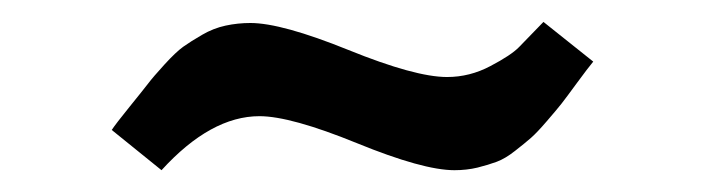

<svg xmlns="http://www.w3.org/2000/svg" viewBox="-20 -715 651 177"><path d="M83 -595.2Q86.9 -601.1 99.4 -616.5Q111.8 -631.8 116.5 -637.9Q121.1 -644 131.6 -655.5Q142.1 -667 148.9 -671.9Q155.8 -676.8 166.3 -682.9Q176.8 -689 188 -691.4Q199.2 -693.8 210.9 -693.8Q239.7 -693.8 301.3 -668.9Q362.8 -644 392.1 -644Q413.1 -644 432.1 -654.1Q451.2 -664.1 458.5 -671.6Q465.8 -679.2 481 -694.8L526.9 -658.2Q522 -652.3 512 -638.7Q502 -625 497.6 -619.4Q493.2 -613.8 484.1 -603.3Q475.1 -592.8 469.5 -587.9Q463.9 -583 454.8 -575.9Q445.8 -568.8 438 -565.9Q430.2 -563 420.2 -560.5Q410.2 -558.1 398.9 -558.1Q370.1 -558.1 309.1 -583Q248 -607.9 219.2 -607.9Q174.3 -607.9 128.9 -558.1Z"/></svg>

Font: CMU Concrete
Style: Roman
Weight: 500
Version: Version 0.7.0